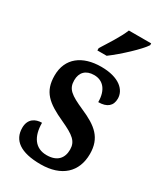

<svg xmlns="http://www.w3.org/2000/svg" viewBox="-194 -843 796 931"><g transform="rotate(30 204.0 -378.0)"><path d="M158 -619V-606H210C264 -646 345 -721 367 -756V-766H242C224 -721 186 -664 158 -619ZM195 10C312 10 378 -52 378 -153C378 -243 328 -283 238 -322C159 -357 133 -376 133 -425C133 -468 158 -495 205 -495C255 -495 287 -458 287 -391C336 -391 361 -413 361 -453C361 -502 315 -547 215 -547C110 -547 39 -495 39 -397C39 -307 84 -269 183 -224C257 -190 284 -169 284 -123C284 -75 257 -43 198 -43C134 -43 101 -91 101 -168C65 -168 30 -150 30 -99C30 -30 82 10 195 10Z"/></g></svg>

Font: Noto Serif Myanmar Condensed SemiBold
Style: Regular
Weight: 600
Width: 3
Designer: Ben Mitchell and the Monotype Design Team
Foundry: Monotype Imaging Inc.
Version: Version 2.106